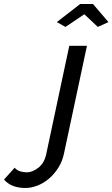

<svg xmlns="http://www.w3.org/2000/svg" viewBox="-229 -750 560 956"><path d="M-103 186Q-136 186 -163 176Q-190 166 -209 144L-156 85Q-145 98 -129 103Q-113 108 -96 108Q-81 108 -65.5 101.5Q-50 95 -36.5 84Q-23 73 -13.5 57Q-4 41 0 23L116 -522H204L89 17Q81 54 61.5 85Q42 116 16 138.5Q-10 161 -41 173.5Q-72 186 -103 186ZM54 -640 170 -730H234L311 -640L258 -616L191 -679L97 -616Z"/></svg>

Font: PTCRaleway Medium
Style: Italic
Weight: 500
Italic angle: -12°
Designer: Matt McInerney, Pablo Impallari, Rodrigo Fuenzalida
Foundry: Matt McInerney, Pablo Impallari, Rodrigo Fuenzalida
Version: Version 3.000g; ttfautohint (v1.5) -l 8 -r 28 -G 28 -x 14 -D